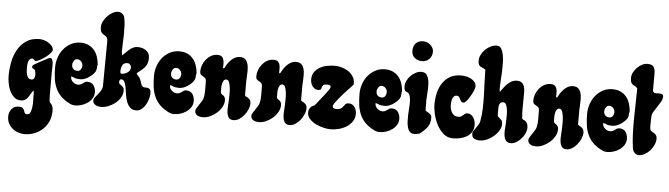

<svg xmlns="http://www.w3.org/2000/svg" viewBox="-57 -1029 5373 1542"><g transform="rotate(5 2629.5 -258.0)"><path d="M230 -507Q245 -507 265 -501.5Q285 -496 302 -485.5Q319 -475 331 -460.5Q343 -446 343 -428Q343 -417 327 -400Q311 -383 289.5 -367Q268 -351 246.5 -340Q225 -329 215 -329Q206 -329 200.5 -337.5Q195 -346 185 -346Q173 -346 166 -338.5Q159 -331 155 -319.5Q151 -308 150 -296Q149 -284 149 -275Q149 -264 149.5 -247.5Q150 -231 154 -215.5Q158 -200 167 -189Q176 -178 192 -178Q210 -178 215.5 -191Q221 -204 221 -218Q221 -226 220 -234.5Q219 -243 215 -251Q215 -257 211 -259.5Q207 -262 202.5 -264Q198 -266 194 -269.5Q190 -273 190 -281Q190 -283 191.5 -287Q193 -291 194 -293Q197 -296 217.5 -307.5Q238 -319 261 -331.5Q284 -344 304 -354Q324 -364 326 -364Q339 -364 345 -351Q351 -338 352 -321Q353 -304 352 -286.5Q351 -269 351 -260Q351 -251 351 -230.5Q351 -210 351 -184.5Q351 -159 351 -131Q351 -103 351 -78.5Q351 -54 352 -36.5Q353 -19 354 -14Q356 -7 361 -3Q366 1 371 7.5Q376 14 380 26Q384 38 384 60Q384 104 368 141.5Q352 179 323.5 206Q295 233 257 248.5Q219 264 176 264Q149 264 123 255Q97 246 77 229Q57 212 45 188.5Q33 165 33 135Q33 100 53.5 74Q74 48 112 48Q136 48 144 56.5Q152 65 155.5 75.5Q159 86 163 94.5Q167 103 183 103Q201 103 209 84Q217 65 220 39.5Q223 14 222 -11.5Q221 -37 221 -50Q221 -60 221 -70.5Q221 -81 219 -92Q207 -80 199 -65Q191 -50 181.5 -36Q172 -22 158 -12.5Q144 -3 122 -3Q90 -3 68 -23Q46 -43 32.5 -72Q19 -101 13.5 -133.5Q8 -166 8 -192Q8 -244 18.5 -300Q29 -356 54.5 -402Q80 -448 123 -477.5Q166 -507 230 -507Z M561 -507Q598 -507 625.5 -494Q653 -481 671.5 -459Q690 -437 700 -407Q710 -377 713 -344Q708 -330 708.5 -315Q709 -300 701 -286Q693 -272 679.5 -259.5Q666 -247 650 -236.5Q634 -226 617 -220Q600 -214 584 -214Q570 -214 554 -216Q538 -218 527 -226L509 -230V-226Q509 -203 528 -186Q547 -169 569 -169Q582 -169 591.5 -173.5Q601 -178 608.5 -184Q616 -190 623.5 -194.5Q631 -199 642 -199Q677 -199 693.5 -175Q710 -151 710 -119Q710 -92 696 -70Q682 -48 660 -32.5Q638 -17 612 -9Q586 -1 561 -1Q537 -1 518 -11Q472 -34 444 -62.5Q416 -91 400.5 -126.5Q385 -162 379.5 -203.5Q374 -245 374 -293Q374 -333 387 -371.5Q400 -410 424.5 -440Q449 -470 483.5 -488.5Q518 -507 561 -507ZM509 -324Q509 -304 521 -291.5Q533 -279 554 -279Q572 -279 581.5 -293Q591 -307 591 -324Q591 -343 578 -357.5Q565 -372 546 -372Q529 -372 519 -356Q509 -340 509 -324Z M839 -780Q858 -780 872.5 -769Q887 -758 892 -739Q899 -707 900.5 -672.5Q902 -638 901.5 -603Q901 -568 899 -533Q897 -498 897 -465Q897 -457 898.5 -449.5Q900 -442 902 -434Q915 -445 927.5 -458.5Q940 -472 954.5 -484Q969 -496 985 -504Q1001 -512 1022 -512Q1041 -512 1058 -507Q1075 -502 1088.5 -492.5Q1102 -483 1110 -468Q1118 -453 1118 -432Q1118 -405 1111 -387Q1104 -369 1092 -355Q1080 -341 1064.5 -329Q1049 -317 1031 -302Q1033 -295 1038 -288.5Q1043 -282 1048 -277Q1057 -268 1061.5 -258Q1066 -248 1069 -238.5Q1072 -229 1075 -220Q1078 -211 1084 -203Q1091 -194 1103 -194Q1115 -194 1126.5 -192.5Q1138 -191 1146.5 -183Q1155 -175 1155 -151Q1155 -131 1148 -105.5Q1141 -80 1128 -57.5Q1115 -35 1096 -19.5Q1077 -4 1053 -4Q1021 -4 1003 -21.5Q985 -39 975 -65.5Q965 -92 960.5 -123Q956 -154 951.5 -180.5Q947 -207 938.5 -224.5Q930 -242 912 -242Q910 -242 907 -241Q904 -240 902 -239Q900 -234 898 -230Q896 -226 896 -221Q896 -209 902.5 -203.5Q909 -198 917.5 -192.5Q926 -187 932.5 -178.5Q939 -170 939 -152Q939 -122 922.5 -95.5Q906 -69 881 -49.5Q856 -30 826 -18.5Q796 -7 768 -7Q758 -7 746.5 -9.5Q735 -12 725.5 -17.5Q716 -23 709.5 -31.5Q703 -40 703 -52Q703 -66 713.5 -79.5Q724 -93 736.5 -108Q749 -123 759.5 -140.5Q770 -158 770 -179Q770 -267 771.5 -355.5Q773 -444 773 -533Q773 -561 763.5 -570.5Q754 -580 742.5 -586Q731 -592 721.5 -603.5Q712 -615 712 -649Q712 -670 724 -693Q736 -716 754.5 -735.5Q773 -755 795.5 -767.5Q818 -780 839 -780ZM899 -307Q899 -303 900 -298.5Q901 -294 902 -290Q904 -289 906 -288Q908 -287 911 -287Q922 -287 934.5 -291Q947 -295 957.5 -302.5Q968 -310 974.5 -320Q981 -330 981 -343Q981 -356 972 -366Q963 -376 950 -376Q920 -376 909.5 -354Q899 -332 899 -307Z M1358 -507Q1395 -507 1422.5 -494Q1450 -481 1468.5 -459Q1487 -437 1497 -407Q1507 -377 1510 -344Q1505 -330 1505.5 -315Q1506 -300 1498 -286Q1490 -272 1476.5 -259.5Q1463 -247 1447 -236.5Q1431 -226 1414 -220Q1397 -214 1381 -214Q1367 -214 1351 -216Q1335 -218 1324 -226L1306 -230V-226Q1306 -203 1325 -186Q1344 -169 1366 -169Q1379 -169 1388.5 -173.5Q1398 -178 1405.5 -184Q1413 -190 1420.5 -194.5Q1428 -199 1439 -199Q1474 -199 1490.5 -175Q1507 -151 1507 -119Q1507 -92 1493 -70Q1479 -48 1457 -32.5Q1435 -17 1409 -9Q1383 -1 1358 -1Q1334 -1 1315 -11Q1269 -34 1241 -62.5Q1213 -91 1197.5 -126.5Q1182 -162 1176.5 -203.5Q1171 -245 1171 -293Q1171 -333 1184 -371.5Q1197 -410 1221.5 -440Q1246 -470 1280.5 -488.5Q1315 -507 1358 -507ZM1306 -324Q1306 -304 1318 -291.5Q1330 -279 1351 -279Q1369 -279 1378.5 -293Q1388 -307 1388 -324Q1388 -343 1375 -357.5Q1362 -372 1343 -372Q1326 -372 1316 -356Q1306 -340 1306 -324Z M1665 -505Q1689 -505 1700 -495Q1711 -485 1715 -469.5Q1719 -454 1718.5 -435.5Q1718 -417 1718 -401L1730 -406Q1737 -422 1748.5 -439.5Q1760 -457 1775 -471.5Q1790 -486 1807.5 -495Q1825 -504 1845 -504Q1881 -504 1896 -483Q1911 -462 1914.5 -432Q1918 -402 1915.5 -369.5Q1913 -337 1913 -315V-203Q1913 -197 1920.5 -193Q1928 -189 1937.5 -183.5Q1947 -178 1954.5 -167.5Q1962 -157 1962 -138Q1962 -116 1951 -90.5Q1940 -65 1922.5 -43.5Q1905 -22 1883 -8Q1861 6 1838 6Q1810 6 1798.5 -11.5Q1787 -29 1784.5 -54Q1782 -79 1784.5 -105.5Q1787 -132 1787 -149Q1787 -161 1788 -188.5Q1789 -216 1786.5 -243.5Q1784 -271 1776.5 -292.5Q1769 -314 1753 -314Q1738 -314 1730.5 -301.5Q1723 -289 1720 -272Q1717 -255 1717.5 -237.5Q1718 -220 1718 -209Q1718 -200 1724 -195.5Q1730 -191 1737 -186Q1744 -181 1750 -172.5Q1756 -164 1756 -147Q1756 -118 1740.5 -91Q1725 -64 1701 -43Q1677 -22 1648 -9Q1619 4 1591 4Q1580 4 1568.5 2Q1557 0 1547.5 -5.5Q1538 -11 1532 -19.5Q1526 -28 1526 -41Q1526 -51 1534 -64.5Q1542 -78 1552.5 -93.5Q1563 -109 1573 -125Q1583 -141 1586 -158Q1591 -188 1590.5 -220.5Q1590 -253 1590 -283Q1590 -302 1582 -310Q1574 -318 1564 -323Q1554 -328 1546 -335.5Q1538 -343 1538 -362Q1538 -387 1547.5 -412.5Q1557 -438 1574 -458.5Q1591 -479 1614 -492Q1637 -505 1665 -505Z M2117 -505Q2141 -505 2152 -495Q2163 -485 2167 -469.5Q2171 -454 2170.5 -435.5Q2170 -417 2170 -401L2182 -406Q2189 -422 2200.5 -439.5Q2212 -457 2227 -471.5Q2242 -486 2259.5 -495Q2277 -504 2297 -504Q2333 -504 2348 -483Q2363 -462 2366.5 -432Q2370 -402 2367.5 -369.5Q2365 -337 2365 -315V-203Q2365 -197 2372.5 -193Q2380 -189 2389.5 -183.5Q2399 -178 2406.5 -167.5Q2414 -157 2414 -138Q2414 -116 2403 -90.5Q2392 -65 2374.5 -43.5Q2357 -22 2335 -8Q2313 6 2290 6Q2262 6 2250.5 -11.5Q2239 -29 2236.5 -54Q2234 -79 2236.5 -105.5Q2239 -132 2239 -149Q2239 -161 2240 -188.5Q2241 -216 2238.5 -243.5Q2236 -271 2228.5 -292.5Q2221 -314 2205 -314Q2190 -314 2182.5 -301.5Q2175 -289 2172 -272Q2169 -255 2169.5 -237.5Q2170 -220 2170 -209Q2170 -200 2176 -195.5Q2182 -191 2189 -186Q2196 -181 2202 -172.5Q2208 -164 2208 -147Q2208 -118 2192.5 -91Q2177 -64 2153 -43Q2129 -22 2100 -9Q2071 4 2043 4Q2032 4 2020.5 2Q2009 0 1999.5 -5.5Q1990 -11 1984 -19.5Q1978 -28 1978 -41Q1978 -51 1986 -64.5Q1994 -78 2004.5 -93.5Q2015 -109 2025 -125Q2035 -141 2038 -158Q2043 -188 2042.5 -220.5Q2042 -253 2042 -283Q2042 -302 2034 -310Q2026 -318 2016 -323Q2006 -328 1998 -335.5Q1990 -343 1990 -362Q1990 -387 1999.5 -412.5Q2009 -438 2026 -458.5Q2043 -479 2066 -492Q2089 -505 2117 -505Z M2611 -500Q2638 -500 2667 -492Q2696 -484 2720 -468Q2744 -452 2759.5 -428Q2775 -404 2775 -373V-363Q2775 -362 2763.5 -350Q2752 -338 2735 -320Q2718 -302 2698 -280Q2678 -258 2661.5 -237.5Q2645 -217 2633.5 -200Q2622 -183 2622 -175L2627 -162Q2639 -155 2650 -155Q2678 -155 2690 -163.5Q2702 -172 2708.5 -182Q2715 -192 2723 -200.5Q2731 -209 2751 -209Q2766 -209 2777.5 -202Q2789 -195 2797 -183.5Q2805 -172 2809 -158Q2813 -144 2813 -131Q2813 -95 2794.5 -68Q2776 -41 2748 -23.5Q2720 -6 2686 2.5Q2652 11 2621 11Q2597 11 2564 3.5Q2531 -4 2501.5 -18.5Q2472 -33 2451 -55.5Q2430 -78 2430 -108Q2430 -133 2445 -150Q2453 -160 2465.5 -164Q2478 -168 2486 -180Q2492 -189 2509.5 -210Q2527 -231 2545 -254.5Q2563 -278 2577.5 -298Q2592 -318 2592 -325Q2592 -338 2584 -341Q2576 -344 2565 -344Q2539 -344 2531.5 -336.5Q2524 -329 2522 -319.5Q2520 -310 2516 -302.5Q2512 -295 2493 -295Q2478 -295 2466.5 -302.5Q2455 -310 2447 -321.5Q2439 -333 2435 -347Q2431 -361 2431 -374Q2431 -410 2448 -434Q2465 -458 2491.5 -473Q2518 -488 2549.5 -494Q2581 -500 2611 -500Z M3015 -507Q3052 -507 3079.5 -494Q3107 -481 3125.5 -459Q3144 -437 3154 -407Q3164 -377 3167 -344Q3162 -330 3162.5 -315Q3163 -300 3155 -286Q3147 -272 3133.5 -259.5Q3120 -247 3104 -236.5Q3088 -226 3071 -220Q3054 -214 3038 -214Q3024 -214 3008 -216Q2992 -218 2981 -226L2963 -230V-226Q2963 -203 2982 -186Q3001 -169 3023 -169Q3036 -169 3045.5 -173.5Q3055 -178 3062.5 -184Q3070 -190 3077.5 -194.5Q3085 -199 3096 -199Q3131 -199 3147.5 -175Q3164 -151 3164 -119Q3164 -92 3150 -70Q3136 -48 3114 -32.5Q3092 -17 3066 -9Q3040 -1 3015 -1Q2991 -1 2972 -11Q2926 -34 2898 -62.5Q2870 -91 2854.5 -126.5Q2839 -162 2833.5 -203.5Q2828 -245 2828 -293Q2828 -333 2841 -371.5Q2854 -410 2878.5 -440Q2903 -470 2937.5 -488.5Q2972 -507 3015 -507ZM2963 -324Q2963 -304 2975 -291.5Q2987 -279 3008 -279Q3026 -279 3035.5 -293Q3045 -307 3045 -324Q3045 -343 3032 -357.5Q3019 -372 3000 -372Q2983 -372 2973 -356Q2963 -340 2963 -324Z M3303 -758Q3318 -758 3333 -752Q3348 -746 3359.5 -735.5Q3371 -725 3378.5 -711.5Q3386 -698 3386 -682Q3386 -646 3363.5 -622Q3341 -598 3304 -598Q3270 -598 3245.5 -618Q3221 -638 3221 -674Q3221 -712 3241.5 -735Q3262 -758 3303 -758ZM3309 -512Q3343 -512 3356.5 -485Q3370 -458 3372 -421.5Q3374 -385 3370.5 -348Q3367 -311 3367 -292L3368 -212Q3368 -204 3376 -199.5Q3384 -195 3393.5 -189.5Q3403 -184 3411 -175.5Q3419 -167 3419 -152Q3419 -103 3395.5 -73.5Q3372 -44 3336 -17Q3316 -10 3293 -10Q3271 -10 3258 -23.5Q3245 -37 3239 -59Q3233 -81 3232 -108Q3231 -135 3232 -162Q3233 -189 3235 -213Q3237 -237 3237 -252Q3237 -285 3233 -302.5Q3229 -320 3223 -328Q3217 -336 3210 -338.5Q3203 -341 3197 -344.5Q3191 -348 3187 -356.5Q3183 -365 3183 -385Q3183 -407 3194 -430Q3205 -453 3223 -471Q3241 -489 3263.5 -500.5Q3286 -512 3309 -512Z M3629 -511Q3647 -511 3668 -507Q3689 -503 3707.5 -493.5Q3726 -484 3738.5 -468.5Q3751 -453 3751 -431Q3751 -421 3741.5 -398.5Q3732 -376 3718.5 -353Q3705 -330 3690.5 -312.5Q3676 -295 3666 -295Q3658 -295 3651 -299Q3644 -303 3642 -311Q3638 -316 3635.5 -322Q3633 -328 3629.5 -333.5Q3626 -339 3621 -342.5Q3616 -346 3606 -346Q3593 -346 3585 -337.5Q3577 -329 3573 -317Q3569 -305 3567.5 -292Q3566 -279 3566 -270Q3566 -254 3569.5 -238Q3573 -222 3581 -208.5Q3589 -195 3602 -186.5Q3615 -178 3633 -178Q3649 -178 3657.5 -183.5Q3666 -189 3672.5 -195Q3679 -201 3686 -206.5Q3693 -212 3707 -212Q3723 -212 3735 -203.5Q3747 -195 3755 -182Q3763 -169 3767 -153.5Q3771 -138 3771 -124Q3771 -90 3756 -66.5Q3741 -43 3717 -29Q3693 -15 3663.5 -8.5Q3634 -2 3606 -2Q3562 -2 3530 -29.5Q3498 -57 3477 -97Q3456 -137 3445.5 -181.5Q3435 -226 3435 -260Q3435 -306 3445 -351Q3455 -396 3478 -431.5Q3501 -467 3538 -489Q3575 -511 3629 -511Z M3894 -775Q3916 -775 3928.5 -755.5Q3941 -736 3947 -705.5Q3953 -675 3953.5 -637.5Q3954 -600 3952.5 -563.5Q3951 -527 3948.5 -496Q3946 -465 3946 -448Q3946 -437 3946.5 -427Q3947 -417 3949 -406Q3961 -422 3974 -440Q3987 -458 4002.5 -473Q4018 -488 4036.5 -498Q4055 -508 4079 -508Q4106 -508 4119.5 -495.5Q4133 -483 4138.5 -464Q4144 -445 4144 -423Q4144 -401 4144 -383Q4144 -340 4143 -295.5Q4142 -251 4147 -209Q4150 -203 4158 -200Q4166 -197 4174.5 -190.5Q4183 -184 4189 -172Q4195 -160 4195 -137Q4195 -116 4184 -92.5Q4173 -69 4155.5 -49.5Q4138 -30 4116.5 -17Q4095 -4 4073 -4Q4043 -4 4031 -23Q4019 -42 4016.5 -68.5Q4014 -95 4017 -123.5Q4020 -152 4020 -172Q4020 -184 4021 -209.5Q4022 -235 4019.5 -261Q4017 -287 4009 -306.5Q4001 -326 3984 -326Q3970 -326 3962.5 -319Q3955 -312 3952 -302Q3949 -292 3949 -280Q3949 -268 3949 -258Q3949 -253 3948.5 -244.5Q3948 -236 3948.5 -227Q3949 -218 3951 -211Q3953 -204 3959 -203Q3974 -190 3982 -181Q3990 -172 3990 -151Q3990 -124 3973.5 -97.5Q3957 -71 3932.5 -50Q3908 -29 3878.5 -16.5Q3849 -4 3823 -4Q3797 -4 3777.5 -14Q3758 -24 3758 -56Q3758 -65 3766 -77Q3774 -89 3784 -102.5Q3794 -116 3803 -131Q3812 -146 3814 -161Q3823 -211 3824.5 -263Q3826 -315 3824.5 -367.5Q3823 -420 3820.5 -472Q3818 -524 3818 -574Q3807 -582 3796.5 -586Q3786 -590 3777.5 -595Q3769 -600 3763.5 -610.5Q3758 -621 3758 -642Q3758 -667 3770 -690.5Q3782 -714 3801.5 -733Q3821 -752 3845.5 -763.5Q3870 -775 3894 -775Z M4350 -505Q4374 -505 4385 -495Q4396 -485 4400 -469.5Q4404 -454 4403.5 -435.5Q4403 -417 4403 -401L4415 -406Q4422 -422 4433.5 -439.5Q4445 -457 4460 -471.5Q4475 -486 4492.5 -495Q4510 -504 4530 -504Q4566 -504 4581 -483Q4596 -462 4599.5 -432Q4603 -402 4600.5 -369.5Q4598 -337 4598 -315V-203Q4598 -197 4605.5 -193Q4613 -189 4622.5 -183.5Q4632 -178 4639.5 -167.5Q4647 -157 4647 -138Q4647 -116 4636 -90.5Q4625 -65 4607.5 -43.5Q4590 -22 4568 -8Q4546 6 4523 6Q4495 6 4483.5 -11.5Q4472 -29 4469.5 -54Q4467 -79 4469.5 -105.5Q4472 -132 4472 -149Q4472 -161 4473 -188.5Q4474 -216 4471.5 -243.5Q4469 -271 4461.5 -292.5Q4454 -314 4438 -314Q4423 -314 4415.5 -301.5Q4408 -289 4405 -272Q4402 -255 4402.5 -237.5Q4403 -220 4403 -209Q4403 -200 4409 -195.5Q4415 -191 4422 -186Q4429 -181 4435 -172.5Q4441 -164 4441 -147Q4441 -118 4425.5 -91Q4410 -64 4386 -43Q4362 -22 4333 -9Q4304 4 4276 4Q4265 4 4253.5 2Q4242 0 4232.5 -5.5Q4223 -11 4217 -19.5Q4211 -28 4211 -41Q4211 -51 4219 -64.5Q4227 -78 4237.5 -93.5Q4248 -109 4258 -125Q4268 -141 4271 -158Q4276 -188 4275.5 -220.5Q4275 -253 4275 -283Q4275 -302 4267 -310Q4259 -318 4249 -323Q4239 -328 4231 -335.5Q4223 -343 4223 -362Q4223 -387 4232.5 -412.5Q4242 -438 4259 -458.5Q4276 -479 4299 -492Q4322 -505 4350 -505Z M4850 -507Q4887 -507 4914.5 -494Q4942 -481 4960.5 -459Q4979 -437 4989 -407Q4999 -377 5002 -344Q4997 -330 4997.5 -315Q4998 -300 4990 -286Q4982 -272 4968.5 -259.5Q4955 -247 4939 -236.5Q4923 -226 4906 -220Q4889 -214 4873 -214Q4859 -214 4843 -216Q4827 -218 4816 -226L4798 -230V-226Q4798 -203 4817 -186Q4836 -169 4858 -169Q4871 -169 4880.5 -173.5Q4890 -178 4897.5 -184Q4905 -190 4912.5 -194.5Q4920 -199 4931 -199Q4966 -199 4982.5 -175Q4999 -151 4999 -119Q4999 -92 4985 -70Q4971 -48 4949 -32.5Q4927 -17 4901 -9Q4875 -1 4850 -1Q4826 -1 4807 -11Q4761 -34 4733 -62.5Q4705 -91 4689.5 -126.5Q4674 -162 4668.5 -203.5Q4663 -245 4663 -293Q4663 -333 4676 -371.5Q4689 -410 4713.5 -440Q4738 -470 4772.5 -488.5Q4807 -507 4850 -507ZM4798 -324Q4798 -304 4810 -291.5Q4822 -279 4843 -279Q4861 -279 4870.5 -293Q4880 -307 4880 -324Q4880 -343 4867 -357.5Q4854 -372 4835 -372Q4818 -372 4808 -356Q4798 -340 4798 -324Z M5111 -734Q5150 -734 5162 -714.5Q5174 -695 5174 -660V-519L5186 -507Q5197 -504 5206.5 -505Q5216 -506 5226 -506Q5237 -506 5248 -502Q5259 -498 5259 -484Q5259 -463 5246.5 -441Q5234 -419 5219 -397.5Q5204 -376 5191.5 -354.5Q5179 -333 5179 -312Q5179 -290 5177.5 -261Q5176 -232 5180 -211Q5181 -203 5190 -198Q5199 -193 5209 -187Q5219 -181 5227.5 -170.5Q5236 -160 5236 -142Q5236 -118 5225 -92.5Q5214 -67 5195.5 -46Q5177 -25 5153 -11.5Q5129 2 5104 2Q5085 2 5071 -12.5Q5057 -27 5054 -46Q5046 -98 5043.5 -157.5Q5041 -217 5041.5 -278Q5042 -339 5044 -399Q5046 -459 5046 -512V-532Q5034 -544 5023.5 -549Q5013 -554 5005.5 -560Q4998 -566 4993.5 -577Q4989 -588 4989 -612Q4989 -633 5000 -654.5Q5011 -676 5028.5 -694Q5046 -712 5068 -723Q5090 -734 5111 -734Z"/></g></svg>

Font: r_Neptun CAT
Style: Regular
Weight: 400
Foundry: Peter Wiegel, CAT-Fonts
Version: Version 1.000;June 8, 2024;FontCreator 14.0.0.2814 32-bit